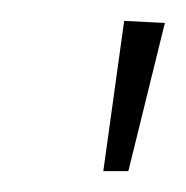

<svg xmlns="http://www.w3.org/2000/svg" viewBox="-20 -766 178 184"><path d="M138 -744 103 -602H79L99 -746Z"/></svg>

Font: FiraGO UltraLight
Style: Italic
Weight: 200
Italic angle: -8°
Designer: bBox Type GmbH
Foundry: bBox Type GmbH
Version: Version 1.001